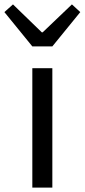

<svg xmlns="http://www.w3.org/2000/svg" viewBox="-55 -853 385 873"><path d="M92 -543H183V0H92ZM-35 -798 4 -833 135 -706H139L272 -833L310 -798L183 -642H92Z"/></svg>

Font: Kinto Sans
Style: Regular
Weight: 400
Designer: Authors: Ryoko NISHIZUKA  (kana & ideographs); Paul D. Hunt (Latin, Greek & Cyrillic); Wenlong ZHANG  (bopomofo); Sandol
Foundry: Adobe Systems Incorporated, ookami Inc.
Version: Version 0.001